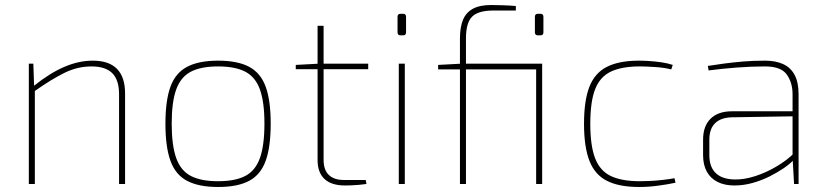

<svg xmlns="http://www.w3.org/2000/svg" viewBox="-20 -734 3297 766"><path d="M350 -492Q479 -492 479 -361V0H455V-358Q455 -415 428 -442Q401 -469 345 -469Q290 -469 238.5 -444Q187 -419 116 -369V-392Q178 -442 236 -467Q294 -492 350 -492ZM113 -480 116 -392 119 -376V0H95V-480Z M850 -492Q928 -492 974 -467.5Q1020 -443 1040 -388Q1060 -333 1060 -241Q1060 -148 1040 -92.5Q1020 -37 974 -12.5Q928 12 850 12Q773 12 726.5 -12.5Q680 -37 660 -92.5Q640 -148 640 -240Q640 -333 660 -388Q680 -443 726.5 -467.5Q773 -492 850 -492ZM850 -469Q782 -469 741.5 -448Q701 -427 683 -377Q665 -327 665 -241Q665 -154 683 -103.5Q701 -53 741.5 -32Q782 -11 850 -11Q918 -11 958.5 -32Q999 -53 1017 -103.5Q1035 -154 1035 -241Q1035 -327 1017 -377Q999 -427 958.5 -448Q918 -469 850 -469Z M1271 -631V-96Q1271 -56 1292 -36Q1313 -16 1351 -16H1439L1442 0Q1429 2 1412 3.5Q1395 5 1380.5 5.5Q1366 6 1357 6Q1302 6 1274.5 -20Q1247 -46 1247 -95V-631ZM1449 -480V-458H1160V-475L1253 -480Z M1595 -480V0H1571V-480ZM1588 -679Q1600 -679 1600 -667V-605Q1600 -593 1588 -593H1578Q1566 -593 1566 -605V-667Q1566 -679 1578 -679Z M1940 -714Q1958 -714 1987.5 -713Q2017 -712 2038 -710V-692H1948Q1888 -692 1863.5 -667.5Q1839 -643 1839 -581V0H1815V-581Q1815 -625 1827 -654.5Q1839 -684 1866.5 -699Q1894 -714 1940 -714ZM2134 -480V-457H1728V-475L1821 -480ZM2143 -480V0H2119V-480ZM2136 -679Q2148 -679 2148 -667V-605Q2148 -593 2136 -593H2126Q2114 -593 2114 -605V-667Q2114 -679 2126 -679Z M2529 -492Q2547 -492 2570.5 -490.5Q2594 -489 2618.5 -485.5Q2643 -482 2664 -475L2658 -457Q2632 -464 2594.5 -466.5Q2557 -469 2533 -469Q2461 -469 2417.5 -448.5Q2374 -428 2354.5 -378.5Q2335 -329 2335 -240Q2335 -152 2354.5 -102Q2374 -52 2417.5 -31.5Q2461 -11 2533 -11Q2547 -11 2571 -12Q2595 -13 2622 -16Q2649 -19 2671 -23L2675 -5Q2642 2 2604 7Q2566 12 2530 12Q2450 12 2401.5 -12.5Q2353 -37 2331.5 -92.5Q2310 -148 2310 -240Q2310 -333 2331.5 -388Q2353 -443 2401.5 -467.5Q2450 -492 2529 -492Z M3033 -492Q3074 -492 3104 -478.5Q3134 -465 3150 -435.5Q3166 -406 3166 -358V0H3148L3142 -106V-112V-358Q3142 -404 3119 -436.5Q3096 -469 3032 -469Q2978 -469 2919 -464.5Q2860 -460 2807 -453L2804 -471Q2836 -476 2869.5 -480.5Q2903 -485 2943 -488.5Q2983 -492 3033 -492ZM3146 -290 3145 -270 2900 -266Q2856 -265 2833 -242.5Q2810 -220 2810 -177V-115Q2810 -68 2835.5 -43.5Q2861 -19 2910 -18Q2949 -17 2993.5 -31.5Q3038 -46 3079 -70.5Q3120 -95 3147 -122V-97Q3133 -81 3107.5 -63.5Q3082 -46 3050 -30Q3018 -14 2982 -4Q2946 6 2910 6Q2871 6 2843 -8Q2815 -22 2800 -49Q2785 -76 2785 -115V-177Q2785 -231 2815 -260.5Q2845 -290 2900 -290Z"/></svg>

Font: Exo 2 Thin
Style: Regular
Weight: 250
Designer: Natanael Gama
Foundry: Natanael Gama
Version: Version 2.010